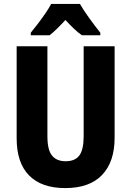

<svg xmlns="http://www.w3.org/2000/svg" viewBox="-20 -950 669 980"><path d="M565 -247Q565 -124 501 -57Q437 10 313 10Q192 10 128.5 -54.5Q65 -119 65 -244V-714H222V-254Q222 -185 245.5 -156Q269 -127 315 -127Q363 -127 385 -156.5Q407 -186 407 -255V-714H565ZM388 -930Q407 -897 435.5 -857.5Q464 -818 492 -783V-770H398Q378 -784 357.5 -803.5Q337 -823 314 -848Q291 -823 270.5 -803Q250 -783 233 -770H137V-783Q153 -802 173.5 -829Q194 -856 212.5 -883Q231 -910 241 -930Z"/></svg>

Font: Noto Sans Devanagari Condensed ExtraBold
Style: Regular
Weight: 800
Width: 3
Designer: Jelle Bosma - Monotype Design Team
Foundry: Monotype Imaging Inc.
Version: Version 2.004; ttfautohint (v1.8.4.7-5d5b)